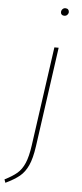

<svg xmlns="http://www.w3.org/2000/svg" viewBox="-102 -757 421 985"><g transform="rotate(5 108.5 -264.5)"><path d="M-41 178Q-1 158 22.5 138Q46 118 60.5 84Q75 50 83 -7L155 -519H177L105 -5Q96 58 79.5 94Q63 130 37 151.5Q11 173 -35 195ZM173 -702Q173 -711 179 -717.5Q185 -724 194 -724Q203 -724 208 -719Q213 -714 213 -706Q213 -698 207 -691.5Q201 -685 191 -685Q183 -685 178 -689.5Q173 -694 173 -702Z"/></g></svg>

Font: Fira Sans Thin
Style: Italic
Weight: 250
Italic angle: -8°
Designer: Carrois Corporate & Edenspiekermann AG
Foundry: Carrois Corporate GbR & Edenspiekermann AG
Version: Version 4.203